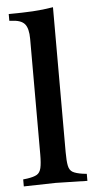

<svg xmlns="http://www.w3.org/2000/svg" viewBox="-53 -755 392 791"><g transform="rotate(-5 143.5 -359.5)"><path d="M13 3V-26L30 -28Q57 -32 70 -39.5Q83 -47 87.5 -66.5Q92 -86 92 -123V-600Q92 -644 76.5 -662Q61 -680 22 -681L13 -682V-710Q70 -710 112.5 -712.5Q155 -715 197 -722V-123Q197 -86 201 -66.5Q205 -47 218.5 -39.5Q232 -32 259 -28L276 -26V3L145 0Z"/></g></svg>

Font: Baskervville SemiBold
Style: Regular
Weight: 600
Version: Version 1.100